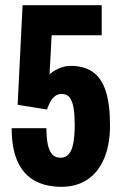

<svg xmlns="http://www.w3.org/2000/svg" viewBox="-20 -708 469 740"><path d="M217 12Q156 12 113 -12Q70 -36 47.5 -86Q25 -136 25 -214H159Q159 -178 164 -152.5Q169 -127 181 -113.5Q193 -100 213 -100Q234 -100 246 -115Q258 -130 263 -158.5Q268 -187 268 -227Q268 -263 264 -289.5Q260 -316 249.5 -331Q239 -346 217 -346Q203 -346 191.5 -337Q180 -328 173 -314Q166 -300 161 -286L48 -304L67 -688H372V-572H179L171 -422Q181 -430 193.5 -437.5Q206 -445 221 -449.5Q236 -454 254 -454Q303 -454 336.5 -431.5Q370 -409 387 -358.5Q404 -308 404 -225Q404 -151 381.5 -97.5Q359 -44 317 -16Q275 12 217 12Z"/></svg>

Font: Archivo ExtraCondensed ExtraBold
Style: Regular
Weight: 800
Width: 2
Designer: Hector Gatti
Foundry: Omnibus-Type
Version: Version 2.001